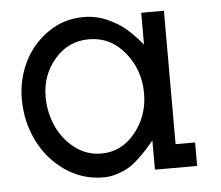

<svg xmlns="http://www.w3.org/2000/svg" viewBox="-42 -527 671 584"><g transform="rotate(-5 293.5 -235.5)"><path d="M24.4 -249Q24.4 -308.6 50.3 -361.6Q76.2 -414.6 124.8 -448Q173.3 -481.4 232.9 -481.4Q271 -481.4 305.4 -466.1Q339.8 -450.7 362.3 -430.9Q384.8 -411.1 409.2 -381.8V-479H478.5V-71.8H538.1V0H409.2V-88.9Q393.1 -70.3 384.8 -61Q376.5 -51.8 359.1 -35.6Q341.8 -19.5 327.6 -11.5Q313.5 -3.4 293.2 3.2Q272.9 9.8 252 9.8Q186.5 9.8 133.8 -27.1Q81.1 -64 52.7 -122.8Q24.4 -181.6 24.4 -249ZM251.5 -63Q313.5 -63 355 -114.5Q396.5 -166 396.5 -234.4Q396.5 -305.7 353 -359.1Q309.6 -412.6 243.7 -412.6Q180.2 -412.6 138.7 -364Q97.2 -315.4 97.2 -249.5Q97.2 -202.1 116.2 -159.7Q135.3 -117.2 171.1 -90.1Q207 -63 251.5 -63Z"/></g></svg>

Font: Eligible
Style: Regular
Weight: 500
Version: Version 1.1